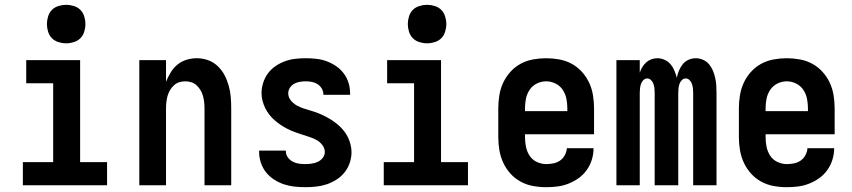

<svg xmlns="http://www.w3.org/2000/svg" viewBox="-20 -770 3540 798"><path d="M75 0V-96H201V-424H89V-520H313V-96H425V0ZM255 -590Q239 -590 223 -595Q207 -600 196 -611Q185 -622 180 -638Q175 -654 175 -670Q175 -686 180 -702Q185 -718 196 -729Q207 -740 223 -745Q239 -750 255 -750Q271 -750 287 -745Q303 -740 314 -729Q325 -718 330 -702Q335 -686 335 -670Q335 -654 330 -638Q325 -622 314 -611Q303 -600 287 -595Q271 -590 255 -590Z M559 0V-520H670V-430Q678 -450 689.5 -469Q701 -488 717.5 -501.5Q734 -515 755 -521.5Q776 -528 798 -528Q822 -528 844.5 -520Q867 -512 884.5 -495.5Q902 -479 913 -458Q924 -437 930.5 -414Q937 -391 939 -367.5Q941 -344 941 -320V0H830V-320Q830 -333 828.5 -346Q827 -359 823.5 -371.5Q820 -384 813.5 -395Q807 -406 797.5 -415Q788 -424 775.5 -428Q763 -432 750 -432Q737 -432 724.5 -428Q712 -424 702.5 -415Q693 -406 686.5 -395Q680 -384 676.5 -371.5Q673 -359 671.5 -346Q670 -333 670 -320V0Z M1249 8Q1226 8 1203.5 5.5Q1181 3 1160 -4Q1139 -11 1119.5 -23.5Q1100 -36 1086 -53.5Q1072 -71 1064.5 -93Q1057 -115 1057 -137V-144H1168V-142Q1168 -128 1176 -116.5Q1184 -105 1196 -98.5Q1208 -92 1221.5 -90Q1235 -88 1249 -88Q1262 -88 1275.5 -90Q1289 -92 1301 -97.5Q1313 -103 1321.5 -114Q1330 -125 1330 -138Q1330 -154 1319.5 -167.5Q1309 -181 1295 -188.5Q1281 -196 1265.5 -201Q1250 -206 1234.5 -211Q1219 -216 1204 -221.5Q1189 -227 1174.5 -234.5Q1160 -242 1146.5 -251Q1133 -260 1121 -270.5Q1109 -281 1099 -294Q1089 -307 1082 -321.5Q1075 -336 1071 -351.5Q1067 -367 1067 -383Q1067 -405 1074 -426.5Q1081 -448 1094 -465.5Q1107 -483 1125.5 -495.5Q1144 -508 1164.5 -515.5Q1185 -523 1207 -525.5Q1229 -528 1251 -528Q1273 -528 1295 -525.5Q1317 -523 1337.5 -515.5Q1358 -508 1376.5 -495.5Q1395 -483 1408.5 -465Q1422 -447 1428.5 -426Q1435 -405 1435 -383V-376H1324V-378Q1324 -391 1317 -402.5Q1310 -414 1299.5 -420.5Q1289 -427 1276.5 -429.5Q1264 -432 1251 -432Q1239 -432 1226.5 -430Q1214 -428 1203 -422Q1192 -416 1185 -405.5Q1178 -395 1178 -382Q1178 -366 1188.5 -353Q1199 -340 1213 -332Q1227 -324 1242.5 -319Q1258 -314 1273.5 -309.5Q1289 -305 1304 -299Q1319 -293 1333.5 -285.5Q1348 -278 1361.5 -269Q1375 -260 1387 -249.5Q1399 -239 1409 -226.5Q1419 -214 1426 -199.5Q1433 -185 1437 -169Q1441 -153 1441 -137Q1441 -115 1433.5 -93Q1426 -71 1412 -53.5Q1398 -36 1378.5 -23.5Q1359 -11 1338 -4Q1317 3 1294.5 5.5Q1272 8 1249 8Z M1575 0V-96H1701V-424H1589V-520H1813V-96H1925V0ZM1755 -590Q1739 -590 1723 -595Q1707 -600 1696 -611Q1685 -622 1680 -638Q1675 -654 1675 -670Q1675 -686 1680 -702Q1685 -718 1696 -729Q1707 -740 1723 -745Q1739 -750 1755 -750Q1771 -750 1787 -745Q1803 -740 1814 -729Q1825 -718 1830 -702Q1835 -686 1835 -670Q1835 -654 1830 -638Q1825 -622 1814 -611Q1803 -600 1787 -595Q1771 -590 1755 -590Z M2250 8Q2222 8 2195 3Q2168 -2 2144 -15Q2120 -28 2101.5 -48.5Q2083 -69 2071.5 -94Q2060 -119 2055.5 -146Q2051 -173 2051 -200V-320Q2051 -347 2055.5 -374.5Q2060 -402 2071.5 -426.5Q2083 -451 2101.5 -471.5Q2120 -492 2144 -505Q2168 -518 2195.5 -523Q2223 -528 2250 -528Q2277 -528 2304.5 -523Q2332 -518 2356 -505Q2380 -492 2398.5 -471.5Q2417 -451 2428.5 -426.5Q2440 -402 2444.5 -374.5Q2449 -347 2449 -320V-212H2162V-200Q2162 -180 2166 -160Q2170 -140 2181 -123Q2192 -106 2211 -97Q2230 -88 2250 -88Q2265 -88 2280 -91Q2295 -94 2307.5 -102.5Q2320 -111 2327.5 -125Q2335 -139 2336 -154H2447Q2447 -130 2440 -107Q2433 -84 2419 -64Q2405 -44 2385.5 -30Q2366 -16 2343.5 -7Q2321 2 2297.5 5Q2274 8 2250 8ZM2162 -308H2338V-320Q2338 -340 2334 -360Q2330 -380 2318.5 -397Q2307 -414 2288.5 -423Q2270 -432 2250 -432Q2230 -432 2211.5 -423Q2193 -414 2181.5 -397Q2170 -380 2166 -360Q2162 -340 2162 -320Z M2542 0V-520H2639V-468Q2643 -480 2649.5 -491Q2656 -502 2665.5 -510.5Q2675 -519 2687 -523.5Q2699 -528 2712 -528Q2727 -528 2742 -521.5Q2757 -515 2767 -503Q2777 -491 2783 -476.5Q2789 -462 2793 -447Q2796 -462 2802 -476.5Q2808 -491 2817.5 -503Q2827 -515 2841.5 -521.5Q2856 -528 2872 -528Q2887 -528 2902 -521.5Q2917 -515 2927 -503Q2937 -491 2943 -476.5Q2949 -462 2952.5 -446.5Q2956 -431 2957 -415.5Q2958 -400 2958 -384V0H2861V-384Q2861 -393 2860 -402.5Q2859 -412 2856 -421Q2853 -430 2846 -437Q2839 -444 2830 -444Q2821 -444 2814 -437Q2807 -430 2804 -421Q2801 -412 2800 -402.5Q2799 -393 2799 -384V0H2701V-384Q2701 -393 2700 -402.5Q2699 -412 2696 -421Q2693 -430 2686 -437Q2679 -444 2670 -444Q2661 -444 2654 -437Q2647 -430 2644 -421Q2641 -412 2640 -402.5Q2639 -393 2639 -384V0Z M3250 8Q3222 8 3195 3Q3168 -2 3144 -15Q3120 -28 3101.5 -48.5Q3083 -69 3071.5 -94Q3060 -119 3055.5 -146Q3051 -173 3051 -200V-320Q3051 -347 3055.5 -374.5Q3060 -402 3071.5 -426.5Q3083 -451 3101.5 -471.5Q3120 -492 3144 -505Q3168 -518 3195.5 -523Q3223 -528 3250 -528Q3277 -528 3304.5 -523Q3332 -518 3356 -505Q3380 -492 3398.5 -471.5Q3417 -451 3428.5 -426.5Q3440 -402 3444.5 -374.5Q3449 -347 3449 -320V-212H3162V-200Q3162 -180 3166 -160Q3170 -140 3181 -123Q3192 -106 3211 -97Q3230 -88 3250 -88Q3265 -88 3280 -91Q3295 -94 3307.5 -102.5Q3320 -111 3327.5 -125Q3335 -139 3336 -154H3447Q3447 -130 3440 -107Q3433 -84 3419 -64Q3405 -44 3385.5 -30Q3366 -16 3343.5 -7Q3321 2 3297.5 5Q3274 8 3250 8ZM3162 -308H3338V-320Q3338 -340 3334 -360Q3330 -380 3318.5 -397Q3307 -414 3288.5 -423Q3270 -432 3250 -432Q3230 -432 3211.5 -423Q3193 -414 3181.5 -397Q3170 -380 3166 -360Q3162 -340 3162 -320Z"/></svg>

Font: Iosevka Fixed
Style: Bold
Weight: 700
Monospace: yes
Designer: Belleve Invis
Foundry: Belleve Invis
Version: Version 32.3.0